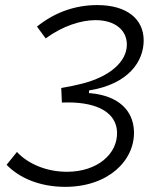

<svg xmlns="http://www.w3.org/2000/svg" viewBox="-20 -723 626 753"><path d="M235.8 9.8C404.8 9.8 509.3 -93.8 505.4 -208.5C502.4 -291.5 442.9 -347.2 335.9 -357.4L329.1 -357.9V-368.2C485.8 -393.6 543.5 -483.4 543.5 -564.5C543.5 -647 479.5 -703.1 361.3 -703.1C276.4 -703.1 194.8 -675.3 125 -618.7L159.2 -572.3C224.6 -620.6 296.9 -644 354.5 -644C431.6 -644 477.5 -604.5 477.5 -548.3C477.5 -479.5 408.2 -422.4 304.2 -395.5C281.2 -389.6 252.9 -383.3 220.2 -377.9L222.7 -320.8C235.8 -321.3 245.1 -321.3 248 -321.3C366.7 -320.8 436 -278.8 439 -205.6C442.4 -119.6 361.8 -49.3 242.7 -49.3C160.2 -49.3 88.9 -81.5 46.4 -127L5.9 -76.7C51.8 -28.8 130.4 9.8 235.8 9.8Z"/></svg>

Font: Cascadia Mono PL Light
Style: Italic
Weight: 300
Italic angle: -10°
Monospace: yes
Designer: Aaron Bell
Foundry: Saja Typeworks
Version: Version 2404.023